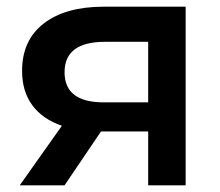

<svg xmlns="http://www.w3.org/2000/svg" viewBox="-20 -554 659 574"><path d="M535 -534V0H423V-161H282L173 0H39L165 -178Q107 -198 76.5 -239.5Q46 -281 46 -342Q46 -434 111 -484Q176 -534 290 -534ZM173 -338Q173 -248 290 -248H423V-429H294Q173 -429 173 -338Z"/></svg>

Font: Montserrat Alternates SemiBold
Style: Regular
Weight: 600
Designer: Julieta Ulanovsky
Foundry: Julieta Ulanovsky
Version: Version 7.200